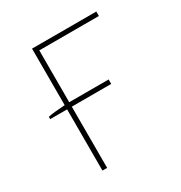

<svg xmlns="http://www.w3.org/2000/svg" viewBox="-130 -615 669 709"><g transform="rotate(-30 204.5 -260.0)"><path d="M105 0H125V-261H293V-280H125V-501H379V-520H105V-279C79 -277 48 -275 33 -271V-261H105Z"/></g></svg>

Font: Fixel Text Thin
Style: Regular
Weight: 100
Width: 4
Designer: AlfaBravo + MacPaw
Foundry: Kyrylo Tkachov, Marchela Mozhyna, Serhii Makarenko, Maria Weinstein, Zakhar Kryvoshyya
Version: Version 1.211